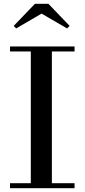

<svg xmlns="http://www.w3.org/2000/svg" viewBox="-20 -996 448 1016"><path d="M33 0V-26.5H143V-723.5H33V-750H374.5V-723.5H254.5V-26.5H374.5V0ZM65.5 -845.5 52.5 -859 165 -976H236L348.5 -859L335 -845.5L200 -924Z"/></svg>

Font: Bodoni Moda 9pt Medium
Style: Regular
Weight: 500
Designer: Owen Earl
Foundry: indestructible type
Version: Version 2.005